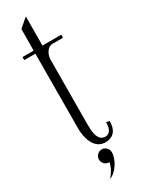

<svg xmlns="http://www.w3.org/2000/svg" viewBox="-235 -692 683 927"><g transform="rotate(-30 107.0 -228.5)"><path d="M111 -670 62 -628 61 -508H-1V-491H61L59 -75C59 -24 77 49 141 49C174 49 209 33 209 -30L191 -34C192 -10 185 25 154 25C108 25 108 -39 108 -72L110 -433C111 -457 128 -491 156 -491H215V-508H110ZM143 105C143 86 126 69 107 69C88 69 71 86 71 105C71 125 87 142 107 141H109C103 170 90 191 71 213C109 200 143 145 143 105Z"/></g></svg>

Font: Bigelow Rules
Style: Regular
Weight: 400
Designer: Astigmatic (AOETI)
Foundry: Astigmatic (AOETI)
Version: Version 1.000